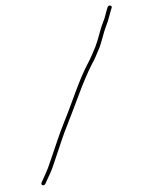

<svg xmlns="http://www.w3.org/2000/svg" viewBox="-84 -731 653 862"><g transform="rotate(-10 242.5 -299.5)"><path d="M53.8 66C77.8 29.6 86.4 22.7 108.6 -20C140.5 -76.5 166.5 -130.1 200.2 -183C249.9 -262.5 297.8 -354.2 352.3 -426C369.6 -446.2 384.2 -471.7 399 -494C409 -511 423 -542 431.7 -559.5C440.9 -578.3 453.9 -596.6 462.2 -616L469.9 -632C472.5 -637.3 475.1 -643 477.8 -649C482.7 -657.6 489.4 -666.5 479.3 -670.5C473.5 -672.8 468.8 -670.7 465.3 -664C454.3 -644.5 447.1 -621.4 434 -602C415.1 -572 401.4 -533.6 381.7 -501C366.7 -478.5 354.1 -456.7 337.7 -436C280.6 -363.5 235.2 -271.1 184.1 -191C150.2 -136.7 123.4 -83.5 91 -26C69.6 14.4 59.2 25.2 37.6 58C29.5 70 45.7 78 53.8 66Z"/></g></svg>

Font: HoneyBee
Style: UltLitIt
Weight: 100
Foundry: Cannot Into Space Fonts
Version: Version 0.89